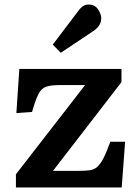

<svg xmlns="http://www.w3.org/2000/svg" viewBox="-20 -824 603 844"><path d="M50 0V-58L354 -450H242Q204 -450 183 -443Q162 -436 149 -410.5Q136 -385 121 -332L52 -327L65 -521H514V-463L213 -73H326Q354 -73 373.5 -75.5Q393 -78 407 -90Q421 -102 434.5 -128Q448 -154 465 -201H530L515 0ZM247 -592 212 -628 322 -773Q334 -790 345 -797Q356 -804 369 -804Q397 -804 411 -783Q425 -762 425 -743Q425 -710 388 -686Z"/></svg>

Font: Literata 7pt SemiBold
Style: Regular
Weight: 600
Designer: Latin by Veronika Burian and Jose Scaglione. Greek by Irene Vlachou. Cyrillic by Vera Evstafieva.
Foundry: TypeTogether
Version: Version 3.002